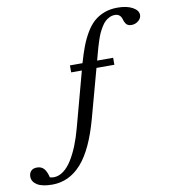

<svg xmlns="http://www.w3.org/2000/svg" viewBox="-375 -811 997 1124"><g transform="rotate(-10 123.5 -249.0)"><path d="M-155.3 228.5Q-214.8 228.5 -244.9 209.7Q-274.9 190.9 -274.9 160.2Q-274.9 140.1 -262.9 127.2Q-251 114.3 -227.5 114.3Q-202.1 114.3 -186.8 130.6Q-171.4 147 -162.6 184.1Q-150.4 187.5 -139.6 187.5Q-109.9 187.5 -82 167Q-54.2 146.5 -31.5 109.9Q-8.8 73.2 9.5 27.6Q27.8 -18.1 42.5 -73.2L130.4 -399.4H66.9V-440.9H141.6Q157.2 -496.1 172.9 -537.1Q188.5 -578.1 210.4 -615.2Q232.4 -652.3 258.5 -675.5Q284.7 -698.7 320.1 -712.2Q355.5 -725.6 398.9 -725.6Q454.6 -725.6 488.5 -706.8Q522.5 -688 522.5 -661.1Q522.5 -641.1 504.6 -626.2Q486.8 -611.3 462.9 -611.3Q451.7 -611.3 443.6 -615Q435.5 -618.7 430.7 -625.5Q425.8 -632.3 423.3 -638.2Q420.9 -644 418.5 -652.3Q409.2 -686 377 -686Q359.9 -686 344.7 -678.7Q329.6 -671.4 318.1 -660.6Q306.6 -649.9 295.7 -631.6Q284.7 -613.3 277.3 -597.7Q270 -582 262.2 -558.3Q254.4 -534.7 250.2 -520Q246.1 -505.4 239.7 -482.4L228.5 -440.9H323.7V-399.4H217.3L138.7 -110.8Q90.3 66.4 17.6 147.5Q-55.2 228.5 -155.3 228.5Z"/></g></svg>

Font: Elstob 8pt Medium
Style: Italic
Weight: 500
Italic angle: -20°
Designer: Peter S. Baker
Version: Version 1.015